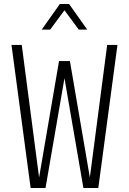

<svg xmlns="http://www.w3.org/2000/svg" viewBox="-20 -933 640 953"><path d="M132 0 37 -710H88L174 -52L273 -630H327L426 -52L512 -710H563L468 0H394L300 -545L206 0ZM187 -786 277 -913H323L413 -786H371L300 -882L229 -786Z"/></svg>

Font: Geist Mono ExtraLight
Style: Regular
Weight: 200
Monospace: yes
Designer: Basement.studio, Andrés Briganti, Mateo Zaragoza
Foundry: Basement.studio, Vercel, Andrés Briganti, Guido Ferreyra, Mateo Zaragoza
Version: Version 1.500; ttfautohint (v1.8.4.7-5d5b)